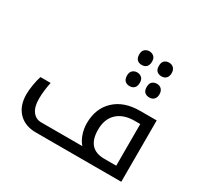

<svg xmlns="http://www.w3.org/2000/svg" viewBox="-177 -1092 1366 1314"><g transform="rotate(30 506.0 -435.0)"><path d="M841.8 -78.1V-407.2H798.8Q710 -407.2 660.4 -360.8Q610.8 -314.5 610.8 -230Q610.8 -78.1 748 -78.1ZM252 0Q165.5 0 115.2 -52Q64.9 -104 64.9 -193.8Q64.9 -227.1 72 -270.5Q79.1 -314 89.8 -344.2H169.9Q154.8 -272 154.8 -209.2Q154.8 -146.5 180.7 -112.3Q206.5 -78.1 249 -78.1H574.2Q550.8 -103.5 536.4 -145Q522 -186.5 522 -229Q522 -346.2 595.5 -415.5Q668.9 -484.9 795.9 -484.9H926.8V0ZM840.3 -776.4Q826.7 -762.2 804.2 -762.2Q781.7 -762.2 767.3 -774.7Q752.9 -787.1 752.9 -815.9Q752.9 -844.7 767.3 -857.4Q781.7 -870.1 804 -870.1Q826.2 -870.1 840.1 -855.7Q854 -841.3 854 -815.9Q854 -790.5 840.3 -776.4ZM684.8 -776.1Q671.4 -762.2 647.7 -762.2Q624 -762.2 610.6 -775.9Q597.2 -789.6 597.2 -816.9Q597.2 -844.2 612.1 -857.2Q627 -870.1 647.7 -870.1Q668.5 -870.1 683.3 -857.4Q698.2 -844.7 698.2 -817.4Q698.2 -790 684.8 -776.1ZM840.3 -609.4Q826.7 -595.2 804.2 -595.2Q781.7 -595.2 767.3 -607.7Q752.9 -620.1 752.9 -648.9Q752.9 -677.7 767.3 -690.4Q781.7 -703.1 804 -703.1Q826.2 -703.1 840.1 -688.7Q854 -674.3 854 -648.9Q854 -623.5 840.3 -609.4ZM684.8 -609.1Q671.4 -595.2 647.7 -595.2Q624 -595.2 610.6 -608.9Q597.2 -622.6 597.2 -649.9Q597.2 -677.2 612.1 -690.2Q627 -703.1 647.7 -703.1Q668.5 -703.1 683.3 -690.4Q698.2 -677.7 698.2 -650.4Q698.2 -623 684.8 -609.1Z"/></g></svg>

Font: DroidArabicKufi
Style: Regular
Weight: 400
Designer: Pascal Zoghbi
Foundry: Ascender Corporation
Version: Version 1.00